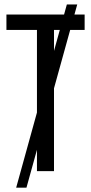

<svg xmlns="http://www.w3.org/2000/svg" viewBox="-20 -780 416 875"><path d="M332 -759.8 100.6 75.2H53.7L284.7 -759.8ZM226.1 0H148.4V-643.6H9.3V-713.9H365.7V-643.6H226.1Z"/></svg>

Font: Open Sans Condensed
Style: Regular
Weight: 400
Width: 3
Designer: Monotype Design Team
Foundry: Monotype Imaging Inc.
Version: Version 3.000